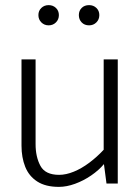

<svg xmlns="http://www.w3.org/2000/svg" viewBox="-20 -717 547 750"><path d="M385 -485V-132Q359 -104 329 -81.5Q299 -59 268.5 -46.5Q238 -34 211 -34Q157 -34 138 -69Q119 -104 119 -154V-485H64V-148Q64 -102 78.5 -65.5Q93 -29 125.5 -8Q158 13 210 13Q240 13 273 1Q306 -11 336 -31.5Q366 -52 386 -76L396 0H440V-485ZM170 -618Q187 -618 198.5 -629.5Q210 -641 210 -658Q210 -675 198.5 -686Q187 -697 170 -697Q153 -697 141.5 -686Q130 -675 130 -658Q130 -641 141.5 -629.5Q153 -618 170 -618ZM328 -618Q345 -618 356.5 -629.5Q368 -641 368 -658Q368 -675 356.5 -686Q345 -697 328 -697Q310 -697 299 -686Q288 -675 288 -658Q288 -641 299 -629.5Q310 -618 328 -618Z"/></svg>

Font: Catamaran ExtraLight
Style: Regular
Weight: 250
Designer: Pria Ravichandran
Version: Version 2.000